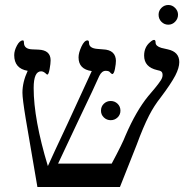

<svg xmlns="http://www.w3.org/2000/svg" viewBox="-20 -749 748 770"><path d="M445 -503V-507Q445 -493 441 -472.5Q437 -452 430 -452Q428 -452 422 -458Q418 -465 404 -465Q388 -465 378 -444Q363 -409 295 -267L213 -93H428Q471 -173 484 -207Q526 -304 574 -363L601 -395Q616 -413 625 -427Q632 -438 632 -448Q632 -458 627 -462Q622 -466 610 -468Q558 -480 558 -526Q558 -560 582 -580Q592 -589 598 -589Q604 -589 604 -578Q604 -564 627 -557L653 -551Q699 -541 699 -500Q699 -477 683 -446Q665 -412 625 -359Q598 -325 578 -286Q554 -239 528 -168L461 1H130L83 -274Q70 -353 70 -377Q70 -420 91 -465Q37 -474 37 -528Q37 -546 48 -566.5Q59 -587 72 -587Q76 -587 76 -578Q76 -552 110 -551L134 -550Q183 -548 183 -507Q183 -494 179 -472Q175 -450 170 -450Q168 -450 166 -452Q155 -463 145 -463Q115 -463 115 -396Q115 -271 172 -83Q193 -130 250 -251L348 -464Q295 -471 295 -519Q295 -537 306.5 -562Q318 -587 331 -587Q337 -587 337 -577Q337 -556 369 -553L393 -551Q445 -549 445 -503ZM385 -305Q385 -322 396.5 -333Q408 -344 424 -344Q440 -344 451.5 -333Q463 -322 463 -305Q463 -289 451.5 -278Q440 -267 424 -267Q408 -267 396.5 -278Q385 -289 385 -305ZM616 -690Q616 -706 627.5 -717.5Q639 -729 655 -729Q671 -729 682.5 -717Q694 -705 694 -690Q694 -674 682.5 -662Q671 -650 655 -650Q639 -650 627.5 -661.5Q616 -673 616 -690Z"/></svg>

Font: Libra Serif Modern
Style: Regular
Weight: 400
Designer: Stefan Peev, Context Ltd
Foundry: Stefan Peev, Context Ltd
Version: Version 1.000